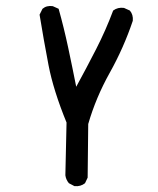

<svg xmlns="http://www.w3.org/2000/svg" viewBox="-20 -508 540 655"><path d="M234 127 215 117Q205 105 203 90L207 -90Q162 -200 145.5 -286Q129 -372 115 -458L125 -478Q139 -490 160 -487L180 -478Q198 -414 212.5 -346Q227 -278 240 -212Q275 -276 308 -340.5Q341 -405 366 -472Q382 -484 403 -481L423 -472Q435 -458 433 -437Q402 -345 354.5 -260Q307 -175 281 -85L279 98L270 117Q255 129 234 127Z"/></svg>

Font: NaniFont Regular
Style: Regular
Weight: 400
Designer: Nanigashitei
Version: Version 1.036